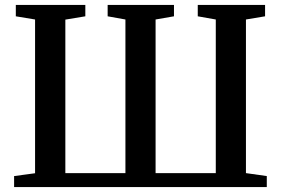

<svg xmlns="http://www.w3.org/2000/svg" viewBox="-20 -763 1146 783"><path d="M37.5 0V-45L123 -56.5V-683.5L44.5 -696.5V-743H328V-696.5L246.5 -683V-57H491.5V-683.5L419 -696.5V-743H689.5V-696.5L614.5 -683.5V-57H860V-683.5L786.5 -696.5V-743H1061V-696.5L983 -683.5V-57L1068 -45V0Z"/></svg>

Font: Merriweather 48pt SemiBold
Style: Regular
Weight: 600
Version: Version 2.100